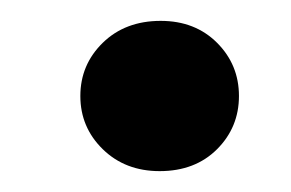

<svg xmlns="http://www.w3.org/2000/svg" viewBox="-20 -423 279 184"><path d="M133 -259Q100 -259 78.5 -280Q57 -301 57 -331Q57 -361 78.5 -382Q100 -403 134 -403Q167 -403 188 -382Q209 -361 209 -331Q209 -301 188 -280Q167 -259 133 -259Z"/></svg>

Font: DM Sans 16pt SemiBold
Style: Italic
Weight: 600
Italic angle: -10°
Version: Version 4.004;gftools[0.9.30]